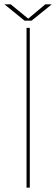

<svg xmlns="http://www.w3.org/2000/svg" viewBox="-20 -866 260 886"><path d="M102.5 0V-737.5H117.5V0ZM0.5 -846H29.5L115 -776H105.5L189 -846H219L125.5 -770.5H93.5Z"/></svg>

Font: Epilogue Thin
Style: Regular
Weight: 250
Designer: Tyler Finck
Foundry: Etcetera Type Co
Version: Version 2.111